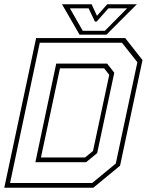

<svg xmlns="http://www.w3.org/2000/svg" viewBox="-32 -878 696 898"><path d="M-12 0 137 -700H553.5L634.5 -597L529.5 -103L404.5 0ZM159.5 -141.5H366L403 -172L479 -528L455 -558.5H248.5ZM15 -22H399L509.5 -113L610.5 -587L538.5 -678H154ZM133.5 -119.5 231 -580.5H469L502.5 -538L422.5 -162L371 -119.5ZM340 -716 258 -858H396.5L421.5 -804L469.5 -858H608L466 -716ZM355 -734H458.5L562.5 -839H475L420 -777H412L382.5 -839H295Z"/></svg>

Font: Tourney Thin ExtraLight
Style: Italic
Weight: 250
Italic angle: -12°
Version: Version 1.015